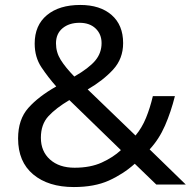

<svg xmlns="http://www.w3.org/2000/svg" viewBox="-20 -745 772 775"><path d="M304 -725Q384 -725 430.5 -684.5Q477 -644 477 -571Q477 -508 436.5 -464Q396 -420 334 -384L527 -198Q553 -229 569.5 -269.5Q586 -310 597 -357H686Q670 -293 646 -238Q622 -183 584 -142L730 0H611L524 -84Q477 -42 419 -16Q361 10 278 10Q175 10 114 -41Q53 -92 53 -186Q53 -263 94.5 -309.5Q136 -356 207 -396Q175 -432 147.5 -473Q120 -514 120 -569Q120 -643 169.5 -684Q219 -725 304 -725ZM301 -653Q259 -653 232.5 -631Q206 -609 206 -570Q206 -534 225 -503.5Q244 -473 280 -436Q339 -470 364.5 -500.5Q390 -531 390 -571Q390 -607 366 -630Q342 -653 301 -653ZM260 -341Q206 -309 175.5 -276Q145 -243 145 -189Q145 -134 182 -101Q219 -68 281 -68Q345 -68 391 -89Q437 -110 468 -139Z"/></svg>

Font: Noto Sans Tagalog
Style: Regular
Weight: 400
Designer: Monotype Design Team
Foundry: Monotype Imaging Inc.
Version: Version 2.001; ttfautohint (v1.8.4.7-5d5b)